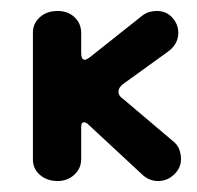

<svg xmlns="http://www.w3.org/2000/svg" viewBox="-20 -320 360 350"><path d="M85 10Q66 10 53 -1Q40 -12 40 -29V-261Q40 -277 52.5 -288.5Q65 -300 85 -300Q104 -300 116 -288.5Q128 -277 128 -260V-223Q128 -211 135 -211Q137 -211 143 -215L240 -292Q247 -297 253.5 -298.5Q260 -300 266 -300Q283 -300 294 -288Q305 -276 305 -260Q305 -239 285 -225L206 -168Q196 -161 196 -153Q196 -145 204 -140L295 -63Q304 -56 307 -47Q310 -38 310 -30Q310 -14 297.5 -2Q285 10 268 10Q251 10 238 -3L140 -94Q137 -97 133 -97Q128 -97 128 -89V-30Q128 -13 115.5 -1.5Q103 10 85 10Z"/></svg>

Font: Dongle
Style: Bold
Weight: 700
Designer: Yanghee Ryu
Foundry: Yanghee Ryu
Version: Version 2.000